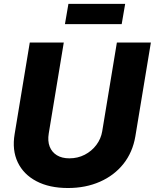

<svg xmlns="http://www.w3.org/2000/svg" viewBox="-20 -943 785 973"><path d="M324.2 9.8Q230 9.8 164.6 -24.7Q99.1 -59.1 69.8 -120.8Q40.5 -182.6 54.2 -263.7L130.9 -727.5H303.2L227.1 -267.1Q220.7 -228.5 231.7 -200.2Q242.7 -171.9 268.3 -156.2Q293.9 -140.6 331.5 -140.6Q374 -140.6 409.4 -158.9Q444.8 -177.2 468.3 -208.5Q491.7 -239.7 498 -277.8L572.3 -727.5H744.6L666 -252.4Q652.3 -171.4 605.5 -112.5Q558.6 -53.7 486.3 -22Q414.1 9.8 324.2 9.8ZM614.3 -923.3 596.7 -820.8H309.1L326.7 -923.3Z"/></svg>

Font: Inter 16pt ExtraBold
Style: Italic
Weight: 800
Italic angle: -9.3988°
Version: Version 4.001;git-66647c0bb